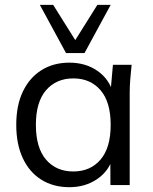

<svg xmlns="http://www.w3.org/2000/svg" viewBox="-20 -773 640 802"><path d="M269.9 8.9Q202.8 8.9 152.8 -22.3Q102.8 -53.5 75.4 -112Q47.9 -170.5 47.9 -251.4Q47.9 -332.9 75.6 -390.8Q103.4 -448.8 153.4 -480.1Q203.4 -511.3 269.9 -511.3Q337.6 -511.3 387.2 -476.9Q436.7 -442.5 452.7 -383.1H441.2L451.7 -502.3H529.8Q526.8 -472.9 524.3 -443.6Q521.8 -414.2 521.8 -385.9V0H441.3L440.8 -118.3H452.3Q436.3 -59.4 386.2 -25.2Q336.1 8.9 269.9 8.9ZM286.3 -56.8Q357.5 -56.8 399.9 -106.3Q442.3 -155.7 442.3 -251.4Q442.3 -347.1 399.9 -396.3Q357.5 -445.5 286.3 -445.5Q215.1 -445.5 172.5 -396.3Q129.9 -347.1 129.9 -251.4Q129.9 -155.7 172.3 -106.3Q214.7 -56.8 286.3 -56.8ZM255.8 -551.3 146.4 -752.8H202L294.4 -605.4L386.8 -752.8H442.4L333 -551.3Z"/></svg>

Font: Mulish ExtraLight
Style: Regular
Weight: 200
Designer: Vernon Adams
Foundry: Vernon Adams
Version: Version 3.603